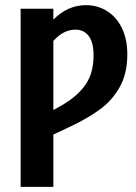

<svg xmlns="http://www.w3.org/2000/svg" viewBox="-20 -725 529 745"><path d="M474 -514Q474 -440 445 -388Q416 -336 368.5 -301Q321 -266 251 -233L187 -203V0H60V-691H187V-649Q243 -705 313 -705Q359 -705 395.5 -682Q432 -659 453 -616Q474 -573 474 -514ZM343 -510Q343 -560 324.5 -585Q306 -610 273 -610Q226 -610 187 -566V-298L226 -320Q284 -355 313.5 -399Q343 -443 343 -510Z"/></svg>

Font: Fira Sans Extra Condensed Medium
Style: Regular
Weight: 500
Width: 1
Designer: Carrois Corporate & Edenspiekermann AG
Foundry: Carrois Corporate GbR & Edenspiekermann AG
Version: Version 4.203